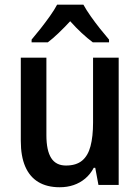

<svg xmlns="http://www.w3.org/2000/svg" viewBox="-20 -786 596 816"><path d="M484.4 -541V0H398.4L384.8 -72.8H378.4Q364.3 -45.9 342.3 -27.3Q320.3 -8.8 293 0.5Q265.6 9.8 233.9 9.8Q179.7 9.8 142.8 -12.5Q106 -34.7 87.2 -78.4Q68.4 -122.1 68.4 -187V-541H177.2V-211.4Q177.2 -146.5 197.5 -114.5Q217.8 -82.5 260.3 -82.5Q303.7 -82.5 328.9 -103.3Q354 -124 364.7 -164.8Q375.5 -205.6 375.5 -265.1V-541ZM334.5 -766.1Q346.7 -743.7 365.5 -717Q384.3 -690.4 405 -664.3Q425.8 -638.2 443.4 -617.7V-606H374.5Q351.6 -623 326.9 -646Q302.2 -668.9 278.3 -695.8Q253.9 -669.4 229.2 -645.8Q204.6 -622.1 183.1 -606H114.3V-617.7Q131.8 -638.2 152.6 -664.6Q173.3 -690.9 192.4 -717.8Q211.4 -744.6 222.7 -766.1Z"/></svg>

Font: Open Sans SemiCondensed SemiBold
Style: Regular
Weight: 600
Width: 4
Designer: Monotype Design Team
Foundry: Monotype Imaging Inc.
Version: Version 3.000